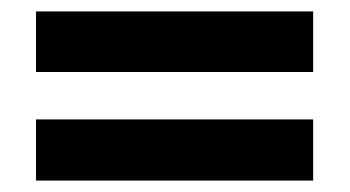

<svg xmlns="http://www.w3.org/2000/svg" viewBox="-20 -520 612 336"><path d="M43 -394V-500H528V-394ZM43 -204V-311H528V-204Z"/></svg>

Font: Noto Sans Medefaidrin
Style: Bold
Weight: 700
Designer: Dalton Maag Ltd
Foundry: Dalton Maag Ltd
Version: Version 1.002; ttfautohint (v1.8.4.7-5d5b)